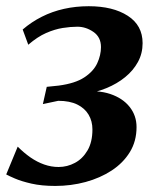

<svg xmlns="http://www.w3.org/2000/svg" viewBox="-23 -587 512 618"><path d="M155 11.5Q111 11.5 78.2 4Q45.5 -3.5 24.8 -12.5Q4 -21.5 -3 -25.5L34 -115Q54 -95 75.2 -80.2Q96.5 -65.5 119.2 -57.5Q142 -49.5 165.5 -49.5Q193.5 -49.5 218.2 -62.8Q243 -76 258.8 -103Q274.5 -130 274.5 -170.5Q274.5 -197 262.2 -217.8Q250 -238.5 225.8 -250.5Q201.5 -262.5 164.5 -262.5L115 -252L127.5 -307.5L166 -311.5Q219 -318.5 248.5 -338Q278 -357.5 290 -383.5Q302 -409.5 302 -435.5Q302 -467.5 277.8 -484.2Q253.5 -501 226 -501Q204.5 -501 179 -497Q153.5 -493 125.5 -480.8Q97.5 -468.5 68 -443L50 -492Q78.5 -516.5 111.8 -533.2Q145 -550 183 -558.5Q221 -567 262.5 -567Q340.5 -567 388.2 -536.2Q436 -505.5 436 -448Q436 -415 421 -387.5Q406 -360 380 -338.8Q354 -317.5 319.2 -303.2Q284.5 -289 245.5 -283.5L238 -291Q291.5 -298 331.8 -284.5Q372 -271 394.2 -243Q416.5 -215 416.5 -178Q416.5 -132.5 395 -97.5Q373.5 -62.5 336.5 -38.2Q299.5 -14 252.5 -1.2Q205.5 11.5 155 11.5Z"/></svg>

Font: Merriweather SemiBold
Style: Italic
Weight: 600
Italic angle: -7.8°
Version: Version 2.101